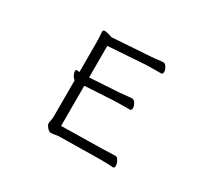

<svg xmlns="http://www.w3.org/2000/svg" viewBox="-141 -941 1282 1180"><g transform="rotate(30 500.0 -351.0)"><path d="M677 -1H661L383 3Q373 3 355 7Q351 7 343.5 8.5Q336 10 329 10Q315 10 301 -7Q287 -24 287 -37Q287 -41 290.5 -58Q294 -75 294 -84V-344Q283 -350 275 -365.5Q267 -381 267 -393Q267 -404 275 -404H277Q287 -402 294 -402V-604Q294 -645 292 -661L290 -685Q290 -699 304 -699Q315 -699 332.5 -694Q350 -689 357 -686L628 -704Q647 -705 677 -709Q700 -712 711 -712Q724 -712 734.5 -695Q745 -678 745 -663Q745 -646 732 -646H690Q648 -646 629 -645L362 -627V-403L573 -416Q592 -417 622 -421Q645 -424 656 -424Q669 -424 679.5 -407Q690 -390 690 -374Q690 -357 677 -357H635Q593 -357 574 -356L362 -344V-59L660 -64Q683 -64 743 -67H744Q756 -67 766 -49Q776 -31 776 -14Q776 2 765 2H764Q731 -1 677 -1Z"/></g></svg>

Font: Iansui 0.93
Style: Regular
Weight: 400
Designer: But Ko / Fontworks Inc.
Foundry: zi-hi.com / Fontworks Inc.
Version: Version 0.931